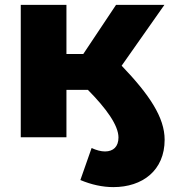

<svg xmlns="http://www.w3.org/2000/svg" viewBox="-20 -562 705 786"><path d="M455 -542 321 -341H252V-542H65V0H252V-194H340C415 -118 465 -49 465 1C465 38 444 58 410 58C393 58 375 53 355 44L309 175C354 194 400 204 444 204C563 204 654 136 654 10C654 -81 592 -174 478 -293L653 -542Z"/></svg>

Font: Montserrat-Alt1 ExtBd
Style: Regular
Weight: 800
Designer: Differentunic
Foundry: Differentunic
Version: Version 7.222